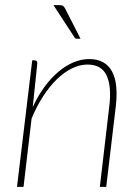

<svg xmlns="http://www.w3.org/2000/svg" viewBox="-20 -731 549 751"><path d="M108 -312Q128 -355.5 153.5 -390.5Q179 -425.5 207.8 -449.8Q236.5 -474 267.2 -487Q298 -500 329 -500Q361 -500 383.2 -487.5Q405.5 -475 418.2 -451.5Q431 -428 434.5 -393.8Q438 -359.5 433 -315.5L395.5 0H370.5L407.5 -315.5Q417 -393 397 -435.8Q377 -478.5 322 -478.5Q292.5 -478.5 262 -463.8Q231.5 -449 203 -421.5Q174.5 -394 149 -354.8Q123.5 -315.5 103.5 -267L72 0H46.5L106 -495H116Q121.5 -495 123.8 -491.5Q126 -488 126 -483.5ZM213 -711Q222 -711 226.2 -708.2Q230.5 -705.5 234.5 -698L295 -579.5H281Q278 -579.5 275.2 -580.8Q272.5 -582 271 -585.5L189 -711Z"/></svg>

Font: Lato ExtraLight
Style: Italic
Weight: 275
Italic angle: -7°
Designer: Lukasz Dziedzic with Adam Twardoch and Botio Nikoltchev
Foundry: tyPoland Lukasz Dziedzic
Version: Version 2.015; 2015-08-06; http://www.latofonts.com/